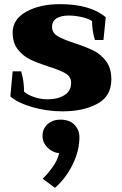

<svg xmlns="http://www.w3.org/2000/svg" viewBox="-20 -527 587 926"><path d="M30 -62 41 -183H82Q96 -138 96 -85Q114 -69 145.5 -58.5Q177 -48 210 -48Q258 -48 290.5 -68Q323 -88 323 -128Q323 -157 296 -173Q269 -189 214 -206Q159 -224 125 -240.5Q91 -257 66 -288.5Q41 -320 41 -370Q41 -434 106.5 -470.5Q172 -507 269 -507Q415 -507 490 -444L479 -334H438Q424 -378 424 -425Q410 -436 377 -444Q344 -452 311 -452Q276 -452 253.5 -439Q231 -426 231 -397Q231 -369 257.5 -353Q284 -337 339 -319Q394 -301 430 -283.5Q466 -266 491.5 -232Q517 -198 517 -144Q517 -63 449.5 -26.5Q382 10 282 10Q206 10 135.5 -10.5Q65 -31 30 -62ZM186 335Q211 311 235 277Q259 243 265 212Q232 208 208.5 184Q185 160 185 129Q185 93 210 71.5Q235 50 271 50Q315 50 339 74.5Q363 99 363 135Q363 201 329.5 268Q296 335 245 379Z"/></svg>

Font: Trirong Black
Style: Regular
Weight: 900
Designer: Katatrad Team
Foundry: CadsonDemak
Version: Version 1.001